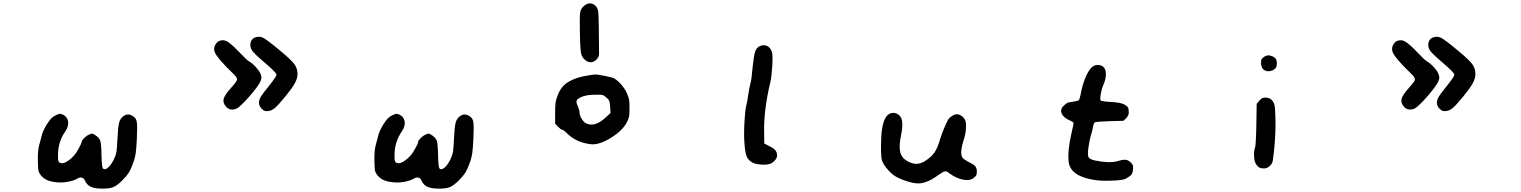

<svg xmlns="http://www.w3.org/2000/svg" viewBox="-20 -739 9040 1141"><path d="M306 -51Q332 -65 342 -62Q376 -52 383.5 -22Q391 8 368 42Q329 98 325 167Q323 208 327.5 219.5Q332 231 350 231Q363 231 384 217Q405 203 421 184Q432 172 448.5 142Q465 112 465 104.5Q465 97 479 82.5Q493 68 507 62Q521 55 526 55Q531 55 543 62Q569 78 575.5 96.5Q582 115 583 178Q585 254 591 261Q602 274 622 257Q642 240 658 205Q669 182 672 163.5Q675 145 678 85Q681 15 688 -10.5Q695 -36 714 -49Q740 -68 770 -49Q789 -38 793 -13.5Q797 11 793 91Q790 147 786.5 171.5Q783 196 775 219Q760 263 746.5 285Q733 307 705 335Q675 364 653.5 373Q632 382 589 382Q544 382 520 371Q496 360 485 335Q480 321 467.5 317Q455 313 442 321Q423 333 390 340Q357 347 325 345Q286 342 263 332.5Q240 323 223 303Q211 287 208.5 276Q206 265 205 218Q204 155 212 127Q217 109 227 70Q233 42 257 2Q272 -21 281.5 -32Q291 -43 306 -51Z M1279 -494Q1304 -506 1327.5 -494Q1351 -482 1399 -432Q1448 -380 1462 -373Q1479 -364 1501.5 -339Q1524 -314 1529 -298Q1534 -283 1533.5 -276Q1533 -269 1527 -254Q1516 -230 1474.5 -180.5Q1433 -131 1400 -103Q1382 -88 1360.5 -88Q1339 -88 1325 -103Q1303 -127 1309 -151Q1315 -175 1354 -218Q1389 -256 1389 -268Q1389 -280 1359 -308Q1317 -348 1288.5 -382Q1260 -416 1255 -432Q1249 -453 1258 -470Q1267 -487 1279 -494ZM1495 -516Q1521 -526 1544.5 -514Q1568 -502 1641 -441Q1709 -385 1728.5 -359Q1748 -333 1748 -299Q1748 -273 1732 -244Q1716 -215 1676 -166Q1633 -114 1614.5 -98Q1596 -82 1574 -79Q1559 -78 1552.5 -80Q1546 -82 1535 -93Q1519 -109 1519 -128Q1519 -146 1530.5 -165Q1542 -184 1582 -233Q1623 -285 1623 -295Q1623 -307 1555 -365Q1488 -422 1477 -440Q1464 -462 1469 -485Q1474 -508 1495 -516Z M2306 -51Q2332 -65 2342 -62Q2376 -52 2383.5 -22Q2391 8 2368 42Q2329 98 2325 167Q2323 208 2327.5 219.5Q2332 231 2350 231Q2363 231 2384 217Q2405 203 2421 184Q2432 172 2448.5 142Q2465 112 2465 104.5Q2465 97 2479 82.5Q2493 68 2507 62Q2521 55 2526 55Q2531 55 2543 62Q2569 78 2575.5 96.5Q2582 115 2583 178Q2585 254 2591 261Q2602 274 2622 257Q2642 240 2658 205Q2669 182 2672 163.5Q2675 145 2678 85Q2681 15 2688 -10.5Q2695 -36 2714 -49Q2740 -68 2770 -49Q2789 -38 2793 -13.5Q2797 11 2793 91Q2790 147 2786.5 171.5Q2783 196 2775 219Q2760 263 2746.5 285Q2733 307 2705 335Q2675 364 2653.5 373Q2632 382 2589 382Q2544 382 2520 371Q2496 360 2485 335Q2480 321 2467.5 317Q2455 313 2442 321Q2423 333 2390 340Q2357 347 2325 345Q2286 342 2263 332.5Q2240 323 2223 303Q2211 287 2208.5 276Q2206 265 2205 218Q2204 155 2212 127Q2217 109 2227 70Q2233 42 2257 2Q2272 -21 2281.5 -32Q2291 -43 2306 -51Z M3584 -159Q3570 -172 3561.5 -174.5Q3553 -177 3517 -176Q3470 -176 3441 -165Q3413 -154 3407.5 -142.5Q3402 -131 3414 -108Q3424 -83 3424 -70Q3424 -55 3436 -34.5Q3448 -14 3461 -7Q3515 21 3583 -44L3608 -67L3606 -104Q3604 -130 3601 -138.5Q3598 -147 3584 -159ZM3449 -286Q3505 -296 3513 -296Q3531 -297 3577 -287.5Q3623 -278 3632 -272Q3653 -259 3674 -234Q3695 -209 3706 -184Q3716 -161 3718.5 -146.5Q3721 -132 3721 -98Q3721 -64 3719 -50Q3717 -36 3708 -18Q3683 35 3611.5 79.5Q3540 124 3490 118Q3400 107 3344 48Q3328 32 3321 32Q3314 32 3296 14L3279 -4V-67Q3279 -107 3281 -125Q3283 -143 3292 -167Q3309 -217 3346 -244.5Q3383 -272 3449 -286ZM3452 -705Q3475 -725 3500 -716.5Q3525 -708 3534 -677Q3537 -667 3538.5 -578Q3540 -489 3540 -417Q3539 -399 3523.5 -384Q3508 -369 3490 -369Q3473 -369 3457.5 -382Q3442 -395 3435 -415Q3428 -434 3426 -548Q3424 -642 3428 -665.5Q3432 -689 3452 -705Z M4495 -465Q4519 -475 4538.5 -466Q4558 -457 4567 -431Q4573 -414 4569.5 -349.5Q4566 -285 4558 -251Q4518 -84 4521 48L4522 114L4553 130Q4578 142 4588 154.5Q4598 167 4598 185Q4598 200 4583.5 216Q4569 232 4550 236Q4530 242 4497 238.5Q4464 235 4448 225Q4425 211 4416.5 189Q4408 167 4404 112Q4400 61 4404 -12.5Q4408 -86 4415 -112Q4420 -131 4426 -172Q4431 -209 4439 -240Q4447 -268 4453 -344Q4460 -410 4468 -433Q4476 -456 4495 -465Z M5277 -67Q5304 -73 5326 -52Q5353 -26 5335 63Q5321 129 5329.5 164Q5338 199 5371 218Q5427 251 5477 218Q5515 194 5534 166Q5553 138 5568 84Q5577 56 5591 22Q5605 -12 5614 -27Q5623 -41 5638.5 -50.5Q5654 -60 5666 -60Q5681 -60 5696.5 -48.5Q5712 -37 5717 -21Q5723 -4 5720 30Q5717 64 5706 95Q5685 162 5696 191Q5701 205 5732 221Q5765 237 5775 248Q5785 259 5785 280Q5785 295 5782 301.5Q5779 308 5768 317Q5745 337 5702.5 328.5Q5660 320 5618 288Q5605 277 5594 279.5Q5583 282 5555 302Q5489 351 5436 351Q5409 351 5365 336.5Q5321 322 5295 305Q5270 287 5249 261Q5228 235 5221 213Q5215 193 5215.5 127.5Q5216 62 5222 26Q5235 -57 5277 -67Z M6466 -337Q6484 -356 6511 -352.5Q6538 -349 6547 -327Q6554 -311 6551 -284.5Q6548 -258 6537 -235Q6527 -212 6521.5 -180Q6516 -148 6521 -142Q6527 -136 6583 -133Q6638 -130 6660 -119Q6678 -109 6683 -100.5Q6688 -92 6688 -71Q6688 -52 6672 -36L6656 -21L6574 -19Q6493 -16 6486 -12Q6480 -8 6476 11Q6474 30 6464 62Q6455 89 6448 139Q6442 183 6449 195.5Q6456 208 6488 215Q6575 232 6620 219Q6652 209 6668.5 210.5Q6685 212 6699 226Q6710 237 6712.5 243.5Q6715 250 6713 269Q6711 290 6703 299.5Q6695 309 6670 323Q6654 332 6588 334.5Q6522 337 6481 330Q6342 308 6331 224Q6323 160 6347 55Q6360 -1 6360 -7Q6360 -14 6338 -23Q6299 -40 6289 -65.5Q6279 -91 6303 -112Q6316 -125 6324.5 -128.5Q6333 -132 6360 -135Q6385 -139 6390 -143Q6396 -148 6402 -178Q6411 -229 6428.5 -273Q6446 -317 6466 -337Z M7464 -141Q7474 -152 7481 -155.5Q7488 -159 7500 -159Q7539 -159 7553 -119Q7559 -101 7560 -4Q7560 100 7544 215Q7541 234 7525.5 248Q7510 262 7492 262Q7474 262 7463.5 256.5Q7453 251 7443 234Q7434 220 7432.5 189Q7431 158 7438 139Q7445 122 7447 -51L7448 -122ZM7488 -398Q7511 -417 7539.5 -405.5Q7568 -394 7568 -366Q7568 -347 7563.5 -338.5Q7559 -330 7547 -323Q7518 -309 7496 -321Q7474 -333 7474 -365Q7474 -379 7476.5 -385.5Q7479 -392 7488 -398Z M8279 -494Q8304 -506 8327.5 -494Q8351 -482 8399 -432Q8448 -380 8462 -373Q8479 -364 8501.5 -339Q8524 -314 8529 -298Q8534 -283 8533.5 -276Q8533 -269 8527 -254Q8516 -230 8474.5 -180.5Q8433 -131 8400 -103Q8382 -88 8360.5 -88Q8339 -88 8325 -103Q8303 -127 8309 -151Q8315 -175 8354 -218Q8389 -256 8389 -268Q8389 -280 8359 -308Q8317 -348 8288.5 -382Q8260 -416 8255 -432Q8249 -453 8258 -470Q8267 -487 8279 -494ZM8495 -516Q8521 -526 8544.5 -514Q8568 -502 8641 -441Q8709 -385 8728.5 -359Q8748 -333 8748 -299Q8748 -273 8732 -244Q8716 -215 8676 -166Q8633 -114 8614.5 -98Q8596 -82 8574 -79Q8559 -78 8552.5 -80Q8546 -82 8535 -93Q8519 -109 8519 -128Q8519 -146 8530.5 -165Q8542 -184 8582 -233Q8623 -285 8623 -295Q8623 -307 8555 -365Q8488 -422 8477 -440Q8464 -462 8469 -485Q8474 -508 8495 -516Z"/></svg>

Font: linja li nja tan jan Jami
Style: Regular
Weight: 400
Designer: jan Jami
Version: Version 1.0